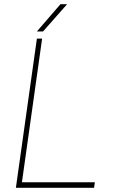

<svg xmlns="http://www.w3.org/2000/svg" viewBox="-20 -895 543 915"><path d="M299.8 -875 185.1 -745.1H155.8L268.1 -875ZM84.5 -26.4H432.1L428.2 0H55.7L155.8 -710.9H180.7Z"/></svg>

Font: Robert Sans Thin
Style: Italic
Weight: 100
Italic angle: -8°
Designer: Christian Robertson (extended by Adam Twardoch)
Foundry: Google
Version: Version 12.135;April 2, 2019;FontCreator 11.5.0.2425 64-bit;